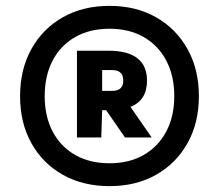

<svg xmlns="http://www.w3.org/2000/svg" viewBox="-20 -769 746 655"><path d="M353.5 -134Q263 -134 194.2 -172.8Q125.5 -211.5 87 -280.8Q48.5 -350 48.5 -441Q48.5 -532 87 -601.5Q125.5 -671 194.2 -710Q263 -749 353.5 -749Q444 -749 512.5 -710Q581 -671 619.8 -601.5Q658.5 -532 658.5 -441Q658.5 -350 619.8 -280.8Q581 -211.5 512.5 -172.8Q444 -134 353.5 -134ZM353.5 -212Q420.5 -212 470 -240.2Q519.5 -268.5 547 -320Q574.5 -371.5 574.5 -441Q574.5 -511 547 -562.8Q519.5 -614.5 470 -642.8Q420.5 -671 353.5 -671Q286.5 -671 236.8 -642.8Q187 -614.5 159.8 -562.8Q132.5 -511 132.5 -441Q132.5 -371.5 159.8 -320Q187 -268.5 236.8 -240.2Q286.5 -212 353.5 -212ZM242.5 -300V-596H349.5Q481.5 -596 481.5 -494Q481.5 -426.5 425 -404.5L497.5 -300H406.5L342 -393H328.5L325.5 -300ZM328.5 -459H362.5Q400.5 -459 400.5 -494Q400.5 -530 362.5 -530H328.5Z"/></svg>

Font: Encode Sans SmExp Black
Style: Regular
Weight: 900
Width: 6
Designer: Multiple Designers
Foundry: Impallari Type
Version: Version 3.002; ttfautohint (v1.8.3) -l 8 -r 50 -G 200 -x 14 